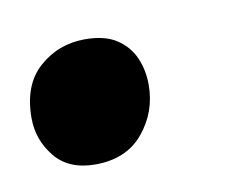

<svg xmlns="http://www.w3.org/2000/svg" viewBox="-35 -193 308 244"><g transform="rotate(-10 119.0 -70.5)"><path d="M72 9Q37.5 9 19.8 -13Q2 -35 2 -63Q2 -106 27 -128Q52 -150 86 -150Q111.5 -150 126.8 -140Q142 -130 149 -114Q156 -98 156 -79Q156 -44 134 -17.5Q112 9 72 9Z"/></g></svg>

Font: Argentum Sans SemiBold
Style: Italic
Weight: 600
Italic angle: -11°
Designer: Julieta Ulanovsky (font), Cristiano Sobral (main changes and remaster)
Foundry: Julieta Ulanovsky (font), Cristiano Sobral (main changes and remaster)
Version: Version 2.007;June 15, 2022;FontCreator 14.0.0.2814 64-bit; 